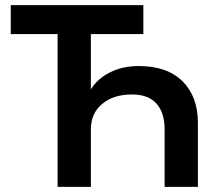

<svg xmlns="http://www.w3.org/2000/svg" viewBox="-20 -730 830 750"><path d="M335 -597V-381Q361 -423 410 -447.5Q459 -472 522 -472Q633 -472 693 -412.5Q753 -353 753 -250V0H623V-226Q623 -290 591 -325.5Q559 -361 496 -361Q423 -361 379 -324Q335 -287 335 -225V0H205V-597H22V-710H540V-597Z"/></svg>

Font: Geist SemBd
Style: Regular
Weight: 400
Designer: Basement.studio, Andrés Briganti, Mateo Zaragoza
Foundry: Basement.studio, Vercel, Andrés Briganti, Guido Ferreyra, Mateo Zaragoza
Version: Version 1.401